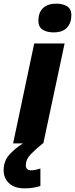

<svg xmlns="http://www.w3.org/2000/svg" viewBox="-57 -788 412 1055"><path d="M237 -610Q202 -610 178 -624.5Q154 -639 154 -674Q154 -720 180 -744Q206 -768 253 -768Q286 -768 310.5 -754Q335 -740 335 -704Q335 -662 311 -636Q287 -610 237 -610ZM15 0 131 -549H298L181 0ZM78 247Q23 247 -7 219Q-37 191 -37 148Q-37 98 -7.5 64Q22 30 69 0H178Q141 30 113 58.5Q85 87 85 121Q85 133 92 140.5Q99 148 112 148Q127 148 139.5 145Q152 142 165 138V234Q146 240 125.5 243.5Q105 247 78 247Z"/></svg>

Font: Noto Sans ExtraBold
Style: Italic
Weight: 800
Italic angle: -12°
Designer: Monotype Design Team
Foundry: Monotype Imaging Inc.
Version: Version 2.013; ttfautohint (v1.8.4.7-5d5b)